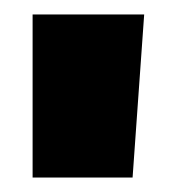

<svg xmlns="http://www.w3.org/2000/svg" viewBox="-20 -664 244 265"><path d="M25 -644H179L163 -419H25Z"/></svg>

Font: Kanit Bold
Style: Regular
Weight: 700
Designer: Katatrad Team
Foundry: CadsonDemak
Version: Version 1.000